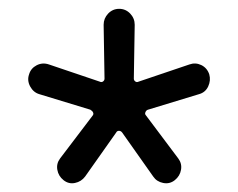

<svg xmlns="http://www.w3.org/2000/svg" viewBox="-20 -770 540 435"><path d="M69.3 -556.6Q55.7 -560.5 48.3 -574.2Q41 -587.9 45.9 -601.6Q49.8 -615.2 63 -622.1Q76.2 -628.9 90.8 -624L206.1 -585Q210 -583 213.4 -585.4Q216.8 -587.9 216.8 -591.8L214.8 -713.9Q214.8 -728.5 225.1 -739.3Q235.4 -750 250 -750Q264.6 -750 274.9 -739.3Q285.2 -728.5 285.2 -713.9L283.2 -591.8Q283.2 -587.9 286.6 -585.4Q290 -583 293.9 -585L409.2 -624Q422.9 -628.9 436 -622.6Q449.2 -616.2 454.1 -601.6Q458 -587.9 451.7 -574.2Q445.3 -560.5 430.7 -556.6L315.4 -521.5Q311.5 -520.5 309.6 -516.1Q307.6 -511.7 310.5 -508.8L383.8 -411.1Q392.6 -399.4 390.1 -385.3Q387.7 -371.1 376 -361.8Q364.3 -352.5 349.6 -355.5Q335 -358.4 327.1 -370.1L256.8 -469.7Q253.9 -473.6 249.5 -473.6Q245.1 -473.6 243.2 -469.7L172.9 -370.1Q164.1 -358.4 149.9 -355.5Q135.7 -352.5 124 -361.8Q112.3 -371.1 109.9 -385.3Q107.4 -399.4 116.2 -411.1L190.4 -508.8Q192.4 -511.7 190.9 -515.1Q189.5 -518.6 184.6 -521.5Z"/></svg>

Font: Rounded-X Mgen+ 1m regular
Style: Regular
Weight: 400
Designer: [Source Han Sans]
Ryoko NISHIZUKA  (kana & ideographs); Paul D. Hunt (Latin, Greek & Cyrillic); Wenlong ZHANG  (bopomofo
Version: Version 1.059.20150602